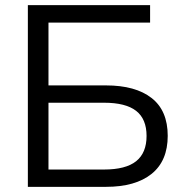

<svg xmlns="http://www.w3.org/2000/svg" viewBox="-20 -725 717 745"><path d="M88.1 0V-705H562.4V-637.3H168.1V-393.6H391.2Q505.6 -393.6 568.2 -344.7Q630.8 -295.9 630.8 -198Q630.8 -100.7 568.2 -50.3Q505.6 0 391.2 0ZM168.1 -67.2H383.6Q467.8 -67.2 508.3 -99.5Q548.7 -131.9 548.7 -197.5Q548.7 -263.2 508.3 -294.8Q467.8 -326.4 383.6 -326.4H168.1Z"/></svg>

Font: Mulish ExtraLight
Style: Regular
Weight: 200
Designer: Vernon Adams
Foundry: Vernon Adams
Version: Version 3.603